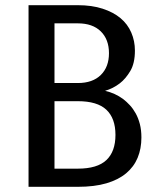

<svg xmlns="http://www.w3.org/2000/svg" viewBox="-20 -720 615 740"><path d="M385 -370Q424 -361 455 -338Q468 -328 480.5 -314.5Q493 -301 503 -283Q513 -265 519 -242Q525 -219 525 -190Q525 -147 510.5 -112Q496 -77 466 -52Q436 -27 390 -13.5Q344 0 280 0H90V-700H280Q334 -700 375.5 -686.5Q417 -673 444.5 -650Q472 -627 486 -594.5Q500 -562 500 -525Q500 -476 482 -446Q464 -416 442 -399Q416 -379 385 -370ZM190 -400H280Q337 -400 368.5 -431Q400 -462 400 -515Q400 -568 368.5 -599Q337 -630 280 -630H190ZM190 -330V-70H280Q355 -70 390 -103Q425 -136 425 -200Q425 -264 390 -297Q355 -330 280 -330Z"/></svg>

Font: Scada
Style: Regular
Weight: 400
Designer: Jovanny Lemonad
Foundry: Jovanny Lemonad
Version: Version 3.005; ttfautohint (v0.91) -l 8 -r 50 -G 200 -x 0 -w